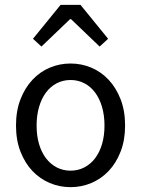

<svg xmlns="http://www.w3.org/2000/svg" viewBox="-20 -760 582 792"><path d="M271 12Q226 12 185.5 -5Q145 -22 114 -54.5Q83 -87 64.5 -134.5Q46 -182 46 -242Q46 -303 64.5 -350.5Q83 -398 114 -431Q145 -464 185.5 -481Q226 -498 271 -498Q316 -498 356.5 -481Q397 -464 428 -431Q459 -398 477.5 -350.5Q496 -303 496 -242Q496 -182 477.5 -134.5Q459 -87 428 -54.5Q397 -22 356.5 -5Q316 12 271 12ZM271 -56Q302 -56 328 -69.5Q354 -83 372.5 -107.5Q391 -132 401 -166Q411 -200 411 -242Q411 -284 401 -318.5Q391 -353 372.5 -378Q354 -403 328 -416.5Q302 -430 271 -430Q240 -430 214 -416.5Q188 -403 169.5 -378Q151 -353 141 -318.5Q131 -284 131 -242Q131 -200 141 -166Q151 -132 169.5 -107.5Q188 -83 214 -69.5Q240 -56 271 -56ZM116 -600 230 -740H312L426 -600L391 -568L273 -681H269L151 -568Z"/></svg>

Font: Processing Sans Pro
Style: Regular
Weight: 400
Designer: Paul D. Hunt
Foundry: Adobe Systems Incorporated
Version: Version 2.020;PS 2.000;hotconv 1.0.86;makeotf.lib2.5.63406